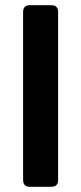

<svg xmlns="http://www.w3.org/2000/svg" viewBox="-20 -720 313 740"><path d="M69 -674V-26C69 -9 78 0 94 0H178C195 0 204 -9 204 -26V-674C204 -691 195 -700 178 -700H94C78 -700 69 -691 69 -674Z"/></svg>

Font: Arvore Sans SemiBold
Style: Regular
Weight: 600
Designer: Jonny Pinhorn (Latin) Dan Schunck (customization for Arvore)
Version: Version 1.000;Glyphs 3.3 (3305)